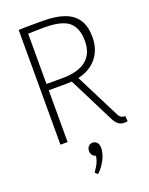

<svg xmlns="http://www.w3.org/2000/svg" viewBox="-184 -862 935 1208"><g transform="rotate(-20 283.5 -257.5)"><path d="M256 255 239 239Q251 222 260.5 206Q270 190 275.5 174Q281 158 283 142Q267 137 259.5 125.5Q252 114 252 101Q252 79 264 68Q276 57 291 57Q306 57 318.5 69Q331 81 331 107Q331 129 322 155.5Q313 182 296 208Q279 234 256 255ZM97 0V-768Q137 -770 179 -770Q221 -770 261 -770Q348 -770 405 -748.5Q462 -727 490 -682.5Q518 -638 518 -568Q518 -503 489 -453Q460 -403 403 -375Q346 -347 261 -347H119V-389H250Q357 -389 411 -432.5Q465 -476 465 -561Q465 -647 418.5 -687.5Q372 -728 253 -728Q222 -728 190.5 -727Q159 -726 130 -725L145 -739V0ZM290 -368 337 -374 494 -63Q502 -45 512 -37.5Q522 -30 537 -30Q539 -30 540 -30Q541 -30 542 -30L545 6Q541 7 534 7.5Q527 8 521 8Q501 8 485 -3Q469 -14 455 -40Z"/></g></svg>

Font: Yaldevi ExtraLight
Style: Regular
Weight: 200
Designer: Sol Matas, Rajitha Manaperi, Kosala Senevirathne
Foundry: Mooniak
Version: Version 1.100